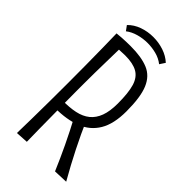

<svg xmlns="http://www.w3.org/2000/svg" viewBox="-255 -897 973 973"><g transform="rotate(45 231.0 -411.0)"><path d="M128 -221 124 -275Q177 -274 217 -282.5Q257 -291 283.5 -312.5Q310 -334 323.5 -370.5Q337 -407 337 -462Q337 -539 324 -582Q311 -625 279 -643Q247 -661 192 -661Q172 -661 149.5 -659.5Q127 -658 100 -654L81 -709Q99 -711 115 -712Q131 -713 147 -713.5Q163 -714 177 -714Q255 -714 303 -694Q351 -674 373.5 -620.5Q396 -567 396 -465Q396 -375 364 -321.5Q332 -268 272 -244.5Q212 -221 128 -221ZM81 5Q82 -37 83 -97Q84 -157 84.5 -225Q85 -293 85 -355Q85 -418 84.5 -485Q84 -552 83 -611Q82 -670 81 -709L149 -701Q148 -679 147.5 -644.5Q147 -610 146 -569.5Q145 -529 144.5 -489Q144 -449 144 -414Q144 -379 144 -356Q144 -325 144.5 -280.5Q145 -236 145.5 -186Q146 -136 146.5 -87.5Q147 -39 148 1ZM355 6Q327 -60 295.5 -126Q264 -192 226 -263L283 -292Q314 -221 351 -147.5Q388 -74 432 3ZM107 -750 88 -776Q113 -802 149.5 -815Q186 -828 226 -828Q265 -828 301 -816Q337 -804 363 -780L344 -751Q320 -770 289 -778Q258 -786 227 -786Q194 -786 162 -777Q130 -768 107 -750Z"/></g></svg>

Font: Truculenta Light
Style: Regular
Weight: 300
Version: Version 1.002